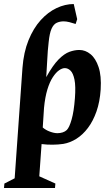

<svg xmlns="http://www.w3.org/2000/svg" viewBox="-49 -713 551 953"><path d="M236 -51.9Q249.5 -51.9 262.1 -55.9Q274.6 -60 282.8 -68Q295.5 -81 306.6 -120.3Q317.8 -159.5 322.8 -225Q327.4 -285.5 320.7 -317.8Q314 -350 301 -362.4Q288 -374.9 272.7 -374.9Q259.6 -374.9 244 -364Q228.4 -353.1 213.1 -329.8Q197.7 -306.5 186.2 -268.9Q174.7 -231.2 169.5 -177.7L163.2 -80.2Q178 -67.2 198.9 -59.6Q219.7 -51.9 236 -51.9ZM-29.1 220 -27.2 198.1 23.8 172 62.5 -375.9Q68.4 -453.9 92.6 -513.5Q116.9 -573.1 152.9 -612.9Q189 -652.8 231.7 -672.9Q274.4 -693 317.1 -693L334.1 -617.8L326.4 -594Q311.1 -599.1 295.3 -603.1Q279.5 -607 267.1 -607Q248.2 -607 232.7 -599.9Q217.1 -592.8 207.1 -570.9Q197.1 -549 192.6 -504.4Q187.5 -460.6 185.6 -417.3Q183.7 -374 180.5 -330.2Q213.6 -389.6 241.9 -418.1Q270.2 -446.6 295.8 -455.8Q321.4 -465 344.7 -465Q374.7 -465 400.2 -444.2Q425.7 -423.5 440.3 -380.2Q454.9 -336.9 450.7 -268.9Q446.7 -208 430 -160.1Q413.2 -112.2 387.6 -78.2Q362 -44.2 330.5 -24.3Q299 -4.4 264.9 1.3Q239.9 5 212.2 5.2Q184.5 5.5 157.4 2.1L146 162.1L225.9 198L224 220Z"/></svg>

Font: Ancizar Serif Light
Style: Italic
Weight: 300
Italic angle: -4°
Designer: Cesar Puertas, Viviana Monsalve, Julian Moncada, Julian Prieto, Jose Castro, Felipe Aragon, Mariel Hernandez, Sara Alarc
Version: Version 8.100